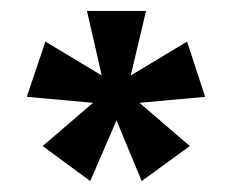

<svg xmlns="http://www.w3.org/2000/svg" viewBox="-20 -583 425 351"><path d="M355 -406 235 -395 327 -316 239 -252 193 -363 145 -252 58 -316 150 -395 29 -406 63 -507 166 -445 139 -563H247L219 -445L322 -507Z"/></svg>

Font: Darker Grotesque ExtraBold
Style: Regular
Weight: 800
Designer: Gabriel Lam
Foundry: TypeRant
Version: Version 1.000;gftools[0.9.28]